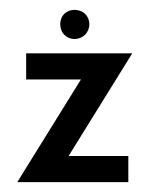

<svg xmlns="http://www.w3.org/2000/svg" viewBox="-20 -369 302 389"><path d="M248 -261H33V-208H144L15 0H240V-53H119ZM131 -349C114 -349 102 -337 102 -320C102 -303 114 -290 131 -290C148 -290 161 -303 161 -320C161 -337 148 -349 131 -349Z"/></svg>

Font: Hussar Tani
Style: Dwa
Weight: 700
Foundry: Cannot Into Space Fonts
Version: Version 0.92